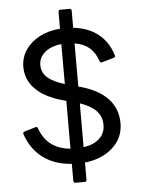

<svg xmlns="http://www.w3.org/2000/svg" viewBox="-58 -837 694 944"><g transform="rotate(-5 289.0 -365.0)"><path d="M276 62Q266 62 266 51V-32Q182 -38 125 -80Q68 -122 42 -198L41 -202Q41 -208 49 -211L103 -227L107 -228Q113 -228 116 -219Q135 -167 172.5 -139.5Q210 -112 266 -107V-343L248 -348Q161 -372 115.5 -418Q70 -464 70 -527Q70 -573 95 -610.5Q120 -648 164.5 -671.5Q209 -695 266 -699V-782Q266 -792 276 -792H321Q331 -792 331 -782V-698Q405 -690 454 -651Q503 -612 523 -546L524 -542Q524 -536 515 -533L459 -517L455 -516Q449 -516 446 -524Q431 -567 403 -590.5Q375 -614 331 -621V-408L339 -406Q430 -381 476 -331.5Q522 -282 522 -210Q522 -139 469 -90.5Q416 -42 331 -33V51Q331 62 321 62ZM266 -426V-623Q215 -618 184.5 -592.5Q154 -567 154 -529Q154 -493 180.5 -468.5Q207 -444 266 -426ZM331 -325V-109Q382 -116 410 -142.5Q438 -169 438 -210Q438 -251 411.5 -279Q385 -307 331 -325Z"/></g></svg>

Font: LINE Seed Sans TH App
Style: Regular
Weight: 400
Designer: Dalton Maag Ltd | Thai characters by Cadson Demak Co.,Ltd.
Foundry: Dalton Maag Ltd
Version: Version 1.003